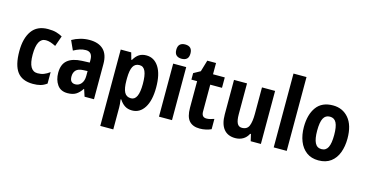

<svg xmlns="http://www.w3.org/2000/svg" viewBox="-95 -1215 3642 1909"><g transform="rotate(15 1726.0 -260.5)"><path d="M251 10Q140 10 88.5 -58Q37 -126 37 -270Q37 -403 91.5 -479.5Q146 -556 258 -556Q309 -556 343.5 -546Q378 -536 406 -520L368 -412Q338 -427 313.5 -435Q289 -443 265 -443Q174 -443 174 -271Q174 -104 268 -104Q304 -104 332.5 -115Q361 -126 392 -149V-31Q361 -8 328 1Q295 10 251 10Z M684 -558Q778 -558 828 -509.5Q878 -461 878 -363V0H781L757 -73H754Q726 -31 693 -10.5Q660 10 606 10Q536 10 501 -40Q466 -90 466 -163Q466 -250 516.5 -292Q567 -334 665 -338L743 -341V-368Q743 -451 675 -451Q644 -451 614.5 -441.5Q585 -432 550 -413L506 -510Q546 -533 591.5 -545.5Q637 -558 684 -558ZM700 -252Q649 -250 626 -226Q603 -202 603 -161Q603 -126 618 -110.5Q633 -95 659 -95Q696 -95 720 -124.5Q744 -154 744 -205V-254Z M1270 -556Q1350 -556 1397.5 -483Q1445 -410 1445 -273Q1445 -138 1398 -64Q1351 10 1271 10Q1227 10 1195.5 -10.5Q1164 -31 1141 -68H1134Q1138 -40 1139.5 -19.5Q1141 1 1141 13V240H1007V-546H1115L1135 -475H1141Q1166 -518 1196.5 -537Q1227 -556 1270 -556ZM1229 -445Q1183 -445 1162.5 -407.5Q1142 -370 1141 -288V-264Q1141 -183 1161.5 -143.5Q1182 -104 1230 -104Q1308 -104 1308 -272Q1308 -359 1289 -402Q1270 -445 1229 -445Z M1614 -761Q1687 -761 1687 -687Q1687 -649 1668 -631.5Q1649 -614 1614 -614Q1580 -614 1560.5 -631.5Q1541 -649 1541 -687Q1541 -725 1560 -743Q1579 -761 1614 -761ZM1681 -546V0H1547V-546Z M2007 -104Q2025 -104 2044 -108.5Q2063 -113 2085 -121V-15Q2062 -4 2031 3Q2000 10 1967 10Q1896 10 1859 -31Q1822 -72 1822 -165V-439H1763V-506L1832 -544L1867 -662H1957V-546H2078V-439H1957V-162Q1957 -104 2007 -104Z M2596 -546V0H2491L2475 -70H2467Q2447 -30 2412 -10Q2377 10 2333 10Q2255 10 2214 -41.5Q2173 -93 2173 -191V-546H2307V-228Q2307 -167 2322 -136.5Q2337 -106 2371 -106Q2425 -106 2443 -149.5Q2461 -193 2461 -274V-546Z M2862 0H2728V-760H2862Z M3414 -274Q3414 -194 3390 -129.5Q3366 -65 3316 -27.5Q3266 10 3189 10Q3116 10 3066 -27Q3016 -64 2990.5 -128.5Q2965 -193 2965 -274Q2965 -402 3021 -479Q3077 -556 3191 -556Q3291 -556 3352.5 -483.5Q3414 -411 3414 -274ZM3102 -273Q3102 -189 3123 -147.5Q3144 -106 3190 -106Q3236 -106 3256.5 -147Q3277 -188 3277 -274Q3277 -359 3256.5 -399.5Q3236 -440 3190 -440Q3144 -440 3123 -400Q3102 -360 3102 -273Z"/></g></svg>

Font: Noto Sans Sinhala UI Condensed
Style: Bold
Weight: 700
Width: 3
Designer: Jelle Bosma - Monotype Design Team
Foundry: Monotype Imaging Inc.
Version: Version 2.006; ttfautohint (v1.8.4.7-5d5b)